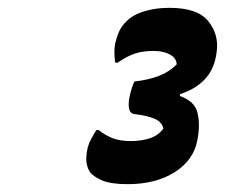

<svg xmlns="http://www.w3.org/2000/svg" viewBox="-20 -815 640 490"><path d="M532 -676Q526 -637 502 -612Q478 -587 440 -575L439 -570Q476 -557 483.5 -529Q491 -501 485 -465L484 -459Q475 -407 426.5 -376Q378 -345 306 -345Q262 -345 239.5 -355Q217 -365 209 -377Q202 -388 200.5 -402.5Q199 -417 204 -439Q207 -450 213 -461Q219 -472 226 -483H232Q248 -470 267 -462.5Q286 -455 314 -455Q340 -455 362 -462Q384 -469 397 -487Q393 -504 374.5 -512Q356 -520 322 -524Q311 -526 309 -540Q307 -554 312 -574Q314 -583 317 -592Q320 -601 323 -607Q359 -611 386 -621.5Q413 -632 431 -651Q430 -667 413.5 -676Q397 -685 372 -685Q344 -685 323.5 -678Q303 -671 280 -655H274Q272 -667 272 -682Q272 -697 275 -708Q280 -728 287.5 -741.5Q295 -755 311 -768Q326 -780 352.5 -787.5Q379 -795 413 -795Q484 -795 511.5 -761Q539 -727 533 -683Z"/></svg>

Font: Recursive Mn Csl St XBd
Style: Italic
Weight: 800
Italic angle: -15°
Monospace: yes
Version: Version 1.079;hotconv 1.0.112;makeotfexe 2.5.65598; ttfautoh